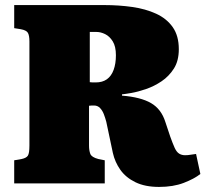

<svg xmlns="http://www.w3.org/2000/svg" viewBox="-20 -723 810 757"><path d="M607 14Q552 14 514 -4.5Q476 -23 454.5 -53.5Q433 -84 425 -120L399 -243Q395 -258 389.5 -272.5Q384 -287 374.5 -297Q365 -307 351 -307Q347 -307 341.5 -307Q336 -307 331 -306V-149Q331 -130 336 -116.5Q341 -103 368 -96L393 -91V0H36V-91L65 -96Q84 -100 90 -109.5Q96 -119 96 -149V-560Q96 -583 90 -593.5Q84 -604 61 -608L36 -612V-703H392Q449 -703 501.5 -695.5Q554 -688 595.5 -669Q637 -650 661 -616Q685 -582 685 -529Q685 -483 665.5 -452.5Q646 -422 617 -402.5Q588 -383 556 -372Q524 -361 498 -356.5Q472 -352 461 -351V-346Q535 -340 575.5 -316.5Q616 -293 632 -242L651 -185Q661 -157 668.5 -140.5Q676 -124 686 -117.5Q696 -111 710 -111Q721 -111 732 -113Q743 -115 753 -116L770 -37Q746 -18 704.5 -2Q663 14 607 14ZM357 -398Q384 -398 401.5 -410.5Q419 -423 428 -447.5Q437 -472 437 -505Q437 -540 424.5 -560Q412 -580 394.5 -588.5Q377 -597 361 -597H334V-399Q339 -398 345 -398Q351 -398 357 -398Z"/></svg>

Font: Literata 18pt Black
Style: Regular
Weight: 900
Designer: Latin by Veronika Burian and Jose Scaglione. Greek by Irene Vlachou. Cyrillic by Vera Evstafieva.
Foundry: TypeTogether
Version: Version 3.103;gftools[0.9.29]